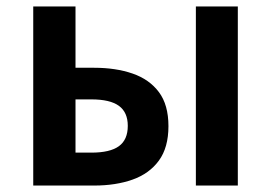

<svg xmlns="http://www.w3.org/2000/svg" viewBox="-20 -575 840 595"><path d="M83 0V-555H214V-365H272Q339 -365 391 -347Q443 -329 472.5 -289.5Q502 -250 502 -184Q502 -118 472.5 -77.5Q443 -37 391 -18.5Q339 0 272 0ZM214 -102H263Q321 -102 348.5 -122Q376 -142 376 -185Q376 -227 348.5 -247Q321 -267 263 -267H214ZM587 0V-555H717V0Z"/></svg>

Font: Noto Sans TC SemiBold
Style: Regular
Weight: 600
Designer: Ryoko NISHIZUKA  (kana, bopomofo & ideographs); Paul D. Hunt (Latin, Greek & Cyrillic); Sandoll Communications , Soo-you
Foundry: Adobe
Version: Version 2.004-H2;hotconv 1.0.118;makeotfexe 2.5.65603